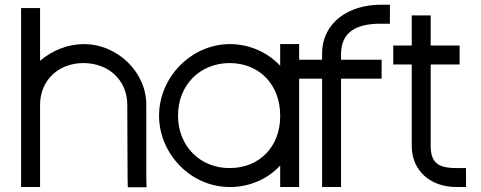

<svg xmlns="http://www.w3.org/2000/svg" viewBox="-20 -769 2030 810"><path d="M597.2 -20 598.2 21H519.2L518.2 -19L517 -326C517 -430 440 -502 333 -503C226 -503 149 -430 149 -326V-286V-20V20H69V-20V-286V-326V-695V-735H149V-695V-512.6C199 -555.4 264.4 -582.5 333 -583C479 -583 598.2 -461 597.2 -326Z M651 -281C651 -441 783.9 -582 949.5 -583C1033 -583 1111.1 -547.1 1162 -491.3V-543V-583H1242V-543V-284.8V-281V-20V20H1162V-20V-70.8C1111.3 -15.1 1033.6 20.5 949.5 20C782.8 20 651 -122 651 -281ZM731 -281C731 -152 825.3 -59 949.5 -60C1073.3 -60 1161 -148.8 1162 -276.3V-281C1162 -411 1076 -502 949.5 -503C824.2 -503 731 -411 731 -281Z M1585 -749H1625V-669H1585C1482 -669 1419.9 -633 1418.8 -543V-517H1550H1590V-437H1550H1418.8V-20V20H1338.8V-20V-437H1278.8H1238.8V-517H1278.8H1338.8V-543C1339.8 -677 1454.4 -749 1585 -749Z M1797 -497V-152C1798 -84 1826 -60 1906 -60H1946V20H1906C1796 20 1718 -48 1717 -152V-497H1679H1639V-577H1679H1717V-664V-704H1797V-664V-577H1879H1919V-497H1879Z"/></svg>

Font: Nordica Plus
Style: NordicaClassicLtExt
Weight: 300
Version: Version 1.01